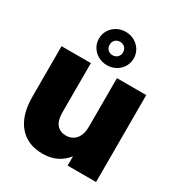

<svg xmlns="http://www.w3.org/2000/svg" viewBox="-231 -1167 1252 1339"><g transform="rotate(30 395.0 -497.5)"><path d="M733 -700V0H504V-75Q433 16 310 16Q187 16 119 -65Q51 -146 51 -295V-700H287V-302Q287 -238 314 -206.5Q341 -175 389 -175Q436 -175 466.5 -209.5Q497 -244 497 -310V-700ZM250 -877Q250 -914 268.5 -944.5Q287 -975 319 -993Q351 -1011 390 -1011Q429 -1011 461 -993Q493 -975 511.5 -944.5Q530 -914 530 -877Q530 -840 511.5 -809.5Q493 -779 461 -761Q429 -743 390 -743Q351 -743 319 -761Q287 -779 268.5 -809.5Q250 -840 250 -877ZM444 -877Q444 -901 428.5 -916Q413 -931 390 -931Q367 -931 351.5 -916Q336 -901 336 -877Q336 -853 351.5 -838Q367 -823 390 -823Q413 -823 428.5 -838Q444 -853 444 -877Z"/></g></svg>

Font: Montserrat Alternates Black
Style: Regular
Weight: 900
Designer: Julieta Ulanovsky
Foundry: Julieta Ulanovsky
Version: Version 7.200